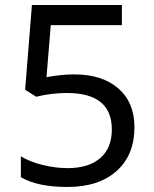

<svg xmlns="http://www.w3.org/2000/svg" viewBox="-20 -734 612 764"><path d="M248 10Q129 10 63 -29V-112Q99 -90 150 -77.5Q201 -65 249 -65Q333 -65 379 -105Q425 -145 425 -219Q425 -364 246 -364Q218 -364 187 -360.5Q156 -357 124 -349L80 -377L107 -714H465V-634H182L165 -427Q193 -432 220.5 -435Q248 -438 275 -438Q387 -438 451 -382Q515 -326 515 -228Q515 -117 444 -53.5Q373 10 248 10Z"/></svg>

Font: Noto Naskh Arabic
Style: Regular
Weight: 400
Designer: Monotype Design Team, David Williams, Mohamad Dakak and Nizar Qandah
Foundry: Monotype Imaging Inc.
Version: Version 2.013